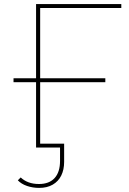

<svg xmlns="http://www.w3.org/2000/svg" viewBox="-20 -720 630 937"><path d="M156 -700H572V-681H176V0H156ZM67 160 81 146Q115 178 170 178Q220 178 246.5 149Q273 120 273 65V-8L281 0H156V-19H293V70Q293 108 279 136.5Q265 165 237.5 181Q210 197 171 197Q140 197 112 187.5Q84 178 67 160ZM46 -338H494V-319H46Z"/></svg>

Font: iiserrat Thin
Style: Regular
Weight: 100
Designer: Akira Ohta
Foundry: Akira Ohta
Version: Version 1.200;Glyphs 3.3.1 (3343)